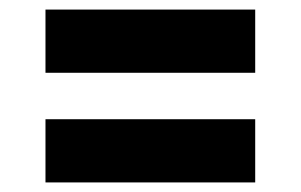

<svg xmlns="http://www.w3.org/2000/svg" viewBox="-20 -490 628 401"><path d="M75 -338V-470H513V-338ZM75 -109V-241H513V-109Z"/></svg>

Font: DM Sans 36pt Black
Style: Regular
Weight: 900
Designer: Colophon Foundry, Jonny Pinhorn
Foundry: Colophon Foundry
Version: Version 4.004;gftools[0.9.30]